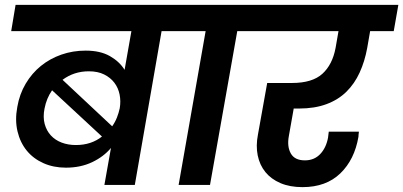

<svg xmlns="http://www.w3.org/2000/svg" viewBox="-20 -760 1657 789"><path d="M436 -152Q406 -116 358.5 -93.5Q311 -71 251 -71Q200 -71 158.5 -89.5Q117 -108 90 -141Q63 -174 52 -220Q41 -266 51 -320Q60 -373 85.5 -416Q111 -459 148 -489Q185 -519 232 -535.5Q279 -552 332 -552Q392 -552 431.5 -529.5Q471 -507 492 -473L520 -632H26L44 -740H774L755 -632H644L534 0H409ZM345 -467Q284 -467 237 -432L441 -241Q453 -258 460.5 -277Q468 -296 472 -315Q477 -344 471.5 -371.5Q466 -399 450 -420Q434 -441 408 -454Q382 -467 345 -467ZM292 -164Q324 -164 351 -173Q378 -182 399 -199L194 -389Q171 -356 163 -314Q156 -279 163.5 -251Q171 -223 189 -203.5Q207 -184 233.5 -174Q260 -164 292 -164Z M825 -632H715L733 -740H1084L1065 -632H955L843 0H714Z M1043 -740H1617L1598 -632H1501L1489 -563Q1479 -508 1458 -462Q1437 -416 1403.5 -383Q1370 -350 1321.5 -332Q1273 -314 1209 -314H1187L1167 -201Q1159 -158 1175 -129.5Q1191 -101 1233 -101Q1271 -101 1295.5 -126.5Q1320 -152 1328 -194L1331 -219H1455Q1454 -212 1453.5 -207Q1453 -202 1453 -198Q1437 -104 1378.5 -47.5Q1320 9 1223 9Q1171 9 1132.5 -7.5Q1094 -24 1070.5 -53Q1047 -82 1039 -121.5Q1031 -161 1040 -207L1078 -419H1180Q1263 -419 1304.5 -456.5Q1346 -494 1359 -563L1371 -632H1025Z"/></svg>

Font: SVN-Poppins SemiBold
Style: Italic
Weight: 600
Italic angle: -10°
Designer: Ninad Kale (Devanagari), Jonny Pinhorn (Latin)
Foundry: Indian Type Foundry
Version: Version 3.002 2017; ttfautohint (v1.8.3)